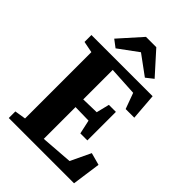

<svg xmlns="http://www.w3.org/2000/svg" viewBox="-278 -1099 1218 1218"><g transform="rotate(45 331.0 -490.0)"><path d="M113.5 -71V-666L37 -681V-743H586L600 -564.5H522.5L483.5 -671L289 -682V-417.5L407 -420.5L428.5 -508H491.5V-252H428.5L408 -346L289 -348.5V-63.5L504 -79.5L568.5 -215L651 -192.5L624 0H38.5V-59ZM205 -791.5 155.5 -829 290 -979.5H382.5L517 -830L468 -791.5L336.5 -888Z"/></g></svg>

Font: Merriweather 36pt Black
Style: Regular
Weight: 900
Version: Version 2.100